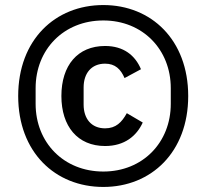

<svg xmlns="http://www.w3.org/2000/svg" viewBox="-20 -728 817 760"><path d="M389 12C579 12 725 -126 725 -348C725 -570 579 -708 389 -708C198 -708 52 -570 52 -348C52 -126 198 12 389 12ZM389 -49C232 -49 121 -164 121 -317V-379C121 -532 232 -647 389 -647C545 -647 656 -532 656 -379V-317C656 -164 545 -49 389 -49ZM396 -150C473 -150 521 -190 545 -243L482 -280C462 -244 439 -220 396 -220C341 -220 311 -259 311 -314V-382C311 -437 341 -476 396 -476C436 -476 458 -454 473 -419L538 -454C515 -509 469 -546 396 -546C287 -546 223 -469 223 -348C223 -228 287 -150 396 -150Z"/></svg>

Font: IBM Plex Devanagari Text
Style: Regular
Weight: 450
Designer: Mike Abbink, Paul van der Laan, Pieter van Rosmalen, Erin McLaughlin
Foundry: Bold Monday
Version: Version 1.0